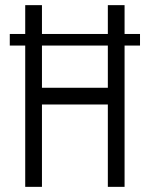

<svg xmlns="http://www.w3.org/2000/svg" viewBox="-20 -726 582 746"><path d="M143 -706V-594H399V-706H464V-594H524V-549H464V0H399V-320H143V0H78V-549H18V-594H78V-706ZM399 -385V-549H143V-385Z"/></svg>

Font: Lineal Light
Style: Regular
Weight: 300
Designer: Created by Frank Adebiaye with contributions from Anton Moglia & Ariel Martín Pérez
Created by Frank ADEBIAYE with FontF
Foundry: Velvetyne Type Foundry
Version: Version 2.000